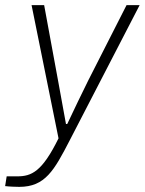

<svg xmlns="http://www.w3.org/2000/svg" viewBox="-51 -546 564 748"><path d="M24 182C125 182 160 118 221 0L493 -526H442L293 -233C272 -191 234 -112 211 -63H206C197 -112 183 -191 175 -233L121 -526H72L177 -7C113 123 72 141 16 141H-25L-31 179C-16 181 11 182 24 182Z"/></svg>

Font: Archivo Thin
Style: Italic
Weight: 100
Italic angle: -10°
Designer: Hector Gatti
Foundry: Omnibus-Type
Version: Version 2.001